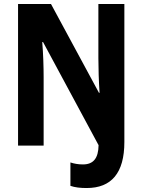

<svg xmlns="http://www.w3.org/2000/svg" viewBox="-20 -734 717 968"><path d="M417 214C542 214 607 138 607 -18V-714H476V-441C476 -390 478 -324 482 -266H479L237 -714H71V0H200V-344C200 -395 198 -462 193 -522H197L477 -2C476 65 450 95 398 95C374 95 353 91 335 85V203C358 211 385 214 417 214Z"/></svg>

Font: Noto Sans Lao Looped Condensed
Style: Bold
Weight: 700
Width: 3
Designer: Mark Frömberg, Ben Mitchell
Foundry: The Fontpad Ltd
Version: Version 1.002